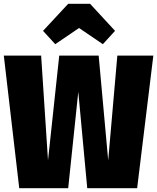

<svg xmlns="http://www.w3.org/2000/svg" viewBox="-20 -988 825 1008"><path d="M785 -696 700 0H438L391 -506L338 0H81L0 -696H196L232 -146L291 -696H498L548 -146L596 -696ZM270 -756 206 -826 338 -968H453L584 -826L520 -756L395 -841Z"/></svg>

Font: Fira Sans Condensed Black
Style: Regular
Weight: 900
Width: 3
Designer: Carrois Corporate & Edenspiekermann AG
Foundry: Carrois Corporate GbR & Edenspiekermann AG
Version: Version 4.203